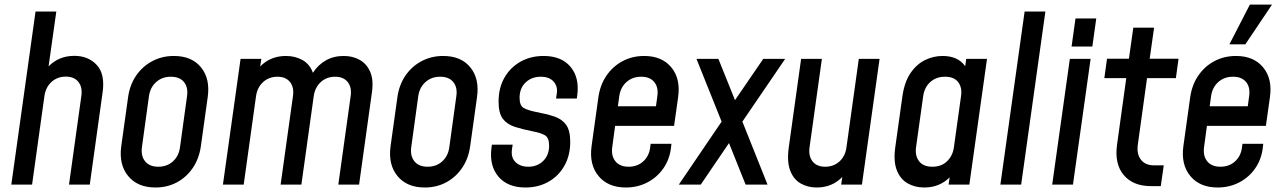

<svg xmlns="http://www.w3.org/2000/svg" viewBox="-20 -800 5556 832"><path d="M29 0H119L172.5 -384Q178 -422 203.2 -445Q228.5 -468 265.5 -468Q301.5 -468 319.8 -445Q338 -422 332.5 -384L279 0H369L424.5 -399Q436 -478.5 399.5 -518.2Q363 -558 302 -558Q235 -558 190.5 -512.5L224 -750H134Z M653.5 12.5Q705 12.5 746.8 -10Q788.5 -32.5 815.8 -72.8Q843 -113 850.5 -167L880 -378.5Q891.5 -458.5 851.2 -508Q811 -557.5 733.5 -557.5Q682.5 -557.5 640.2 -535.2Q598 -513 570.2 -472.8Q542.5 -432.5 535 -378.5L505.5 -167Q494.5 -86.5 535.5 -37Q576.5 12.5 653.5 12.5ZM666 -77.5Q628 -77.5 609 -100.8Q590 -124 595 -162L625.5 -383.5Q631 -421.5 656.8 -444.5Q682.5 -467.5 720.5 -467.5Q758.5 -467.5 777.2 -444.5Q796 -421.5 790.5 -383.5L760 -162Q755 -124 729.5 -100.8Q704 -77.5 666 -77.5Z M946 0H1036L1089.5 -383.5Q1095 -421.5 1120.2 -444.5Q1145.5 -467.5 1182.5 -467.5Q1218.5 -467.5 1236.8 -444.5Q1255 -421.5 1249.5 -383.5L1196 0H1286L1339.5 -383.5Q1345 -421.5 1370.2 -444.5Q1395.5 -467.5 1432.5 -467.5Q1468.5 -467.5 1486.8 -444.5Q1505 -421.5 1499.5 -383.5L1446 0H1536L1591.5 -398.5Q1599.5 -453 1584.5 -488Q1569.5 -523 1539.2 -540.2Q1509 -557.5 1469.5 -557.5Q1425.5 -557.5 1391.8 -538.2Q1358 -519 1336 -484.5Q1322.5 -522 1290.8 -539.8Q1259 -557.5 1219 -557.5Q1152 -557.5 1107.5 -512L1112.5 -545H1022.5Z M1820.5 12.5Q1872 12.5 1913.8 -10Q1955.5 -32.5 1982.8 -72.8Q2010 -113 2017.5 -167L2047 -378.5Q2058.5 -458.5 2018.2 -508Q1978 -557.5 1900.5 -557.5Q1849.5 -557.5 1807.2 -535.2Q1765 -513 1737.2 -472.8Q1709.5 -432.5 1702 -378.5L1672.5 -167Q1661.5 -86.5 1702.5 -37Q1743.5 12.5 1820.5 12.5ZM1833 -77.5Q1795 -77.5 1776 -100.8Q1757 -124 1762 -162L1792.5 -383.5Q1798 -421.5 1823.8 -444.5Q1849.5 -467.5 1887.5 -467.5Q1925.5 -467.5 1944.2 -444.5Q1963 -421.5 1957.5 -383.5L1927 -162Q1922 -124 1896.5 -100.8Q1871 -77.5 1833 -77.5Z M2257 12.5Q2312.5 12.5 2356.5 -12.2Q2400.5 -37 2425.8 -81.8Q2451 -126.5 2451 -185.5Q2451 -235 2432.8 -259.8Q2414.5 -284.5 2381 -295.5Q2347.5 -306.5 2302 -315Q2269.5 -321.5 2250.5 -331.5Q2231.5 -341.5 2231.5 -376Q2231.5 -418 2257.8 -442.8Q2284 -467.5 2323.5 -467.5Q2360.5 -467.5 2379.2 -446.2Q2398 -425 2392.5 -392.5L2389.5 -373H2479.5L2481.5 -387.5Q2491.5 -463.5 2452.2 -510.5Q2413 -557.5 2335.5 -557.5Q2280 -557.5 2236 -533Q2192 -508.5 2166.2 -464Q2140.5 -419.5 2140.5 -359.5Q2140.5 -309.5 2159 -285.2Q2177.5 -261 2211.2 -250.2Q2245 -239.5 2290 -230.5Q2322.5 -224.5 2341 -214Q2359.5 -203.5 2359.5 -169Q2359.5 -127.5 2333.8 -102.5Q2308 -77.5 2269.5 -77.5Q2234.5 -77.5 2214 -97.5Q2193.5 -117.5 2198.5 -152.5L2201.5 -173H2111.5L2109.5 -158Q2100 -81.5 2140 -34.5Q2180 12.5 2257 12.5Z M2692 12.5Q2743.5 12.5 2786.2 -10Q2829 -32.5 2856.2 -72.8Q2883.5 -113 2888.5 -167L2889.5 -177H2799.5L2797.5 -162Q2793.5 -125 2768 -101.2Q2742.5 -77.5 2704 -77.5Q2666 -77.5 2647 -100.8Q2628 -124 2633 -162L2645.5 -254.5H2901L2918.5 -378.5Q2930 -459 2889 -508.2Q2848 -557.5 2771.5 -557.5Q2720 -557.5 2677.8 -535Q2635.5 -512.5 2608 -472.2Q2580.5 -432 2573 -378.5L2543.5 -167Q2532.5 -86.5 2573.8 -37Q2615 12.5 2692 12.5ZM2758.5 -467.5Q2796.5 -467.5 2815.2 -444.5Q2834 -421.5 2828.5 -383.5L2822.5 -339.5H2657.5L2663.5 -383.5Q2669 -421.5 2694.8 -444.5Q2720.5 -467.5 2758.5 -467.5Z M2921.5 0H3016.5L3139 -180L3211 0H3306L3197 -273L3382.5 -545H3287.5L3165 -366L3093 -545H2998L3107 -273Z M3519 12.5Q3585.5 12.5 3630 -33L3625 0H3715L3791.5 -545H3701.5L3648 -161.5Q3643 -123.5 3617.8 -100.5Q3592.5 -77.5 3555.5 -77.5Q3519.5 -77.5 3501.2 -100.5Q3483 -123.5 3488 -161.5L3541.5 -545H3451.5L3398 -161.5Q3389.5 -100 3404 -61.5Q3418.5 -23 3449.2 -5.2Q3480 12.5 3519 12.5Z M3985 12.5Q4019 12.5 4046.8 1Q4074.5 -10.5 4095 -31.5L4090.5 0H4180.5L4257 -545H4167L4162.5 -513Q4131.5 -557.5 4064.5 -557.5Q4024.5 -557.5 3988 -539.5Q3951.5 -521.5 3925.5 -483.2Q3899.5 -445 3890.5 -383.5L3859.5 -162Q3851 -101 3866.2 -62.2Q3881.5 -23.5 3913 -5.5Q3944.5 12.5 3985 12.5ZM4020.5 -77.5Q3981.5 -77.5 3963 -101Q3944.5 -124.5 3949.5 -162L3980.5 -383.5Q3986 -422 4011.5 -444.8Q4037 -467.5 4075 -467.5Q4114.5 -467.5 4132.2 -444Q4150 -420.5 4144.5 -383.5L4113.5 -161.5Q4108.5 -125 4084 -101.2Q4059.5 -77.5 4020.5 -77.5Z M4315 0H4405L4510 -750H4420Z M4623.5 -598.5H4713.5L4730.5 -720H4640.5ZM4539.5 0H4629.5L4706 -545H4616Z M4967.5 6.5H5010L5023 -83.5H4980.5Q4943 -83.5 4924 -108Q4905 -132.5 4910.5 -173L4950.5 -461.5H5075.5L5087 -545.5H4962L4981 -680H4891L4872 -545.5H4777L4765.5 -461.5H4860.5L4820.5 -173Q4809 -90 4849.2 -41.8Q4889.5 6.5 4967.5 6.5Z M5256.5 12.5Q5308 12.5 5350.8 -10Q5393.5 -32.5 5420.8 -72.8Q5448 -113 5453 -167L5454 -177H5364L5362 -162Q5358 -125 5332.5 -101.2Q5307 -77.5 5268.5 -77.5Q5230.5 -77.5 5211.5 -100.8Q5192.5 -124 5197.5 -162L5210 -254.5H5465.5L5483 -378.5Q5494.5 -459 5453.5 -508.2Q5412.5 -557.5 5336 -557.5Q5284.5 -557.5 5242.2 -535Q5200 -512.5 5172.5 -472.2Q5145 -432 5137.5 -378.5L5108 -167Q5097 -86.5 5138.2 -37Q5179.5 12.5 5256.5 12.5ZM5323 -467.5Q5361 -467.5 5379.8 -444.5Q5398.5 -421.5 5393 -383.5L5387 -339.5H5222L5228 -383.5Q5233.5 -421.5 5259.2 -444.5Q5285 -467.5 5323 -467.5ZM5307.5 -608H5376.5L5492 -780H5396Z"/></svg>

Font: Mohave Medium
Style: Italic
Weight: 500
Italic angle: -8°
Designer: Gumpita Rahayu
Foundry: Tokotype
Version: Version 2.002; ttfautohint (v1.8.3)